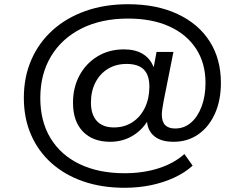

<svg xmlns="http://www.w3.org/2000/svg" viewBox="-20 -734 1142 910"><path d="M570 156Q463 156 375.5 126Q288 96 224.5 39.5Q161 -17 127 -95.5Q93 -174 93 -270Q93 -369 128.5 -450.5Q164 -532 229.5 -591Q295 -650 385.5 -682Q476 -714 587 -714Q722 -714 821.5 -667.5Q921 -621 974 -537.5Q1027 -454 1027 -341Q1027 -258 998.5 -195Q970 -132 919.5 -97Q869 -62 803 -62Q744 -62 712.5 -87.5Q681 -113 677 -156V-157Q649 -113 603.5 -87.5Q558 -62 502 -62Q420 -62 373 -110.5Q326 -159 326 -247Q326 -320 357 -377Q388 -434 442.5 -467Q497 -500 568 -500Q621 -500 656.5 -478.5Q692 -457 707 -418H709L722 -488H802L755 -252Q751 -230 749 -216Q747 -202 747 -191Q747 -157 763 -141Q779 -125 810 -125Q853 -125 885 -152.5Q917 -180 935.5 -229Q954 -278 954 -341Q954 -435 909 -503.5Q864 -572 782 -609Q700 -646 587 -646Q460 -646 366.5 -599Q273 -552 222 -467.5Q171 -383 171 -269Q171 -159 219.5 -79Q268 1 358 44Q448 87 570 87Q659 87 732 63.5Q805 40 854 -4L893 51Q857 84 806.5 107.5Q756 131 696.5 143.5Q637 156 570 156ZM520 -130Q570 -130 608 -155Q646 -180 667 -224Q688 -268 688 -323Q688 -378 661.5 -404.5Q635 -431 580 -431Q530 -431 492 -408Q454 -385 432.5 -343.5Q411 -302 411 -248Q411 -191 439 -160.5Q467 -130 520 -130Z"/></svg>

Font: Nunito Sans 7pt SemiExpanded Medium
Style: Italic
Weight: 500
Width: 6
Italic angle: -9°
Designer: Vernon Adams
Foundry: Vernon Adams
Version: Version 3.101;gftools[0.9.27]